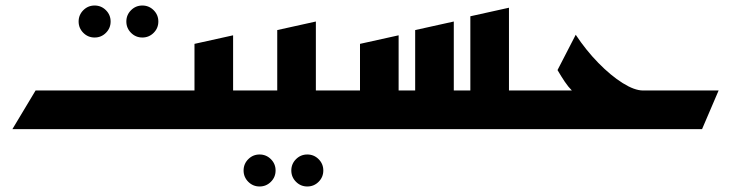

<svg xmlns="http://www.w3.org/2000/svg" viewBox="-20 -468 2650 696"><path d="M496 -332Q472 -332 455 -349Q438 -366 438 -390Q438 -414 455 -431Q472 -448 496 -448Q520 -448 537 -431Q554 -414 554 -390Q554 -366 537 -349Q520 -332 496 -332ZM323 -332Q299 -332 282 -349Q265 -366 265 -390Q265 -414 282 -431Q299 -448 323 -448Q347 -448 364 -431Q381 -414 381 -390Q381 -366 364 -349Q347 -332 323 -332Z M25 0 109 -140H685V-309L825 -340V-140H945V0H789Q787 0 786 0Q785 0 785 0Z M1094 208Q1070 208 1053 191Q1036 174 1036 150Q1036 126 1053 109Q1070 92 1094 92Q1118 92 1135 109Q1152 126 1152 150Q1152 174 1135 191Q1118 208 1094 208ZM921 208Q897 208 880 191Q863 174 863 150Q863 126 880 109Q897 92 921 92Q945 92 962 109Q979 126 979 150Q979 174 962 191Q945 208 921 208Z M905 0V-140H985V-359L1125 -390V-140H1245V0H1089Q1087 0 1086 0Q1085 0 1085 0Z M1205 0V-140H1285V-309L1425 -340V-140H1485V-359L1625 -390V-140H1685V-409L1825 -440V-140H1945V0Z M1905 0V-140H2053Q2040 -153 2027.5 -171.5Q2015 -190 2001 -214L2067 -342Q2104 -286 2149 -240Q2194 -194 2237 -167Q2280 -140 2311 -140H2585L2525 0Z"/></svg>

Font: Reem Kufi
Style: Bold
Weight: 700
Designer: Khaled Hosny
Version: Version 1.001